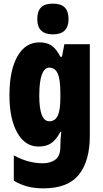

<svg xmlns="http://www.w3.org/2000/svg" viewBox="-20 -889 564 1056"><path d="M197 -656Q236 -656 262.5 -639Q289 -622 312 -577H321L334 -646H474V-142Q474 -3 413.5 72Q353 147 219 147Q170 147 130.5 136.5Q91 126 56 105V-34Q100 -11 138.5 -1Q177 9 214 9Q258 9 285 -11.5Q312 -32 312 -82V-88Q312 -105 313.5 -127Q315 -149 317 -164H312Q290 -121 262.5 -102Q235 -83 192 -83Q118 -83 75 -159Q32 -235 32 -365Q32 -501 75.5 -578.5Q119 -656 197 -656ZM250 -517Q225 -517 210.5 -479.5Q196 -442 196 -363Q196 -222 251 -222Q283 -222 297.5 -252.5Q312 -283 312 -349V-378Q312 -452 297.5 -484.5Q283 -517 250 -517ZM271 -869Q316 -869 336.5 -847.5Q357 -826 357 -784Q357 -700 271 -700Q185 -700 185 -784Q185 -827 205.5 -848Q226 -869 271 -869Z"/></svg>

Font: Noto Sans Kannada UI ExtraCondensed Black
Style: Regular
Weight: 900
Width: 2
Designer: Jelle Bosma - Monotype Design Team
Foundry: Monotype Imaging Inc.
Version: Version 2.005; ttfautohint (v1.8.4.7-5d5b)